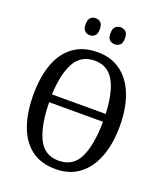

<svg xmlns="http://www.w3.org/2000/svg" viewBox="-164 -1017 967 1135"><g transform="rotate(20 320.0 -450.0)"><path d="M320 10Q228 10 167.5 -36Q107 -82 77.5 -165Q48 -248 48 -359Q48 -470 77.5 -552Q107 -634 168 -679.5Q229 -725 321 -725Q408 -725 468.5 -679.5Q529 -634 560.5 -551.5Q592 -469 592 -358Q592 -247 560.5 -164.5Q529 -82 468.5 -36Q408 10 320 10ZM320 -43Q412 -43 450 -123.5Q488 -204 490 -349H151Q153 -204 192 -123.5Q231 -43 320 -43ZM489 -398Q485 -485 467 -546Q449 -607 413.5 -639.5Q378 -672 321 -672Q236 -672 196 -600Q156 -528 151 -398ZM398 -803Q379 -803 365.5 -814.5Q352 -826 352 -856Q352 -886 365.5 -898Q379 -910 398 -910Q416 -910 429.5 -898.5Q443 -887 443 -856Q443 -826 429.5 -814.5Q416 -803 398 -803ZM240 -803Q222 -803 209 -814.5Q196 -826 196 -856Q196 -886 209 -898Q222 -910 240 -910Q258 -910 271.5 -898.5Q285 -887 285 -856Q285 -826 271.5 -814.5Q258 -803 240 -803Z"/></g></svg>

Font: Noto Serif Condensed
Style: Regular
Weight: 400
Width: 3
Designer: Monotype Design Team
Foundry: Monotype Imaging Inc.
Version: Version 2.015